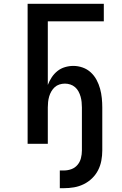

<svg xmlns="http://www.w3.org/2000/svg" viewBox="-20 -755 640 1008"><path d="M294 233V140H315Q336 140 355 133Q374 126 387 110.5Q400 95 405 75Q410 55 410 35V-191Q410 -205 408.5 -219.5Q407 -234 403 -248Q399 -262 392 -275Q385 -288 374 -297.5Q363 -307 349 -311.5Q335 -316 321 -316Q306 -316 292 -311.5Q278 -307 267.5 -297.5Q257 -288 249.5 -275Q242 -262 238 -248Q234 -234 232.5 -219.5Q231 -205 231 -191V0H125V-735H525V-643H231V-309Q239 -330 251.5 -349Q264 -368 281.5 -382Q299 -396 321 -402.5Q343 -409 365 -409Q390 -409 414 -400.5Q438 -392 456.5 -375Q475 -358 487 -335.5Q499 -313 505.5 -289Q512 -265 514.5 -240Q517 -215 517 -191V35Q517 62 512 88.5Q507 115 495 138.5Q483 162 463.5 181Q444 200 419.5 212Q395 224 368.5 228.5Q342 233 315 233Z"/></svg>

Font: Iosevka Semibold Extended
Style: Regular
Weight: 600
Width: 7
Monospace: yes
Designer: Belleve Invis
Foundry: Belleve Invis
Version: Version 32.5.0; ttfautohint (v1.8.4)